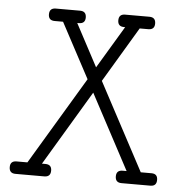

<svg xmlns="http://www.w3.org/2000/svg" viewBox="-49 -712 714 758"><g transform="rotate(5 307.5 -333.0)"><path d="M460.4 -1H574.7C591 -1 599.1 -9.3 599.1 -25.9C599.1 -42.2 591 -50.3 574.7 -50.3H532.2L347.7 -396.5L478.5 -615.7H512.7C529.3 -615.7 537.6 -623.9 537.6 -640.1C537.6 -656.7 529.3 -665 512.7 -665H416.5C399.9 -665 391.6 -656.7 391.6 -640.1C391.6 -623.9 399.9 -615.7 416.5 -615.7H420.9L320.3 -447.8L231 -615.7H237.8C254.4 -615.7 262.7 -623.9 262.7 -640.1C262.7 -656.7 254.4 -665 237.8 -665H141.6C125 -665 116.7 -656.7 116.7 -640.1C116.7 -623.9 125 -615.7 141.6 -615.7H174.8L291 -397.9L83 -50.3H40C23.4 -50.3 15.1 -42.2 15.1 -25.9C15.1 -9.3 23.4 -1 40 -1H154.3C170.9 -1 179.2 -9.3 179.2 -25.9C179.2 -42.2 170.9 -50.3 154.3 -50.3H140.6L317.9 -347.2L476.1 -50.3H460.4C443.8 -50.3 435.5 -42.2 435.5 -25.9C435.5 -9.3 443.8 -1 460.4 -1Z"/></g></svg>

Font: Nathan
Style: Regular
Weight: 400
Designer: Peter Wiegel
Foundry: Peter Wiegel
Version: Version 1.001 2009